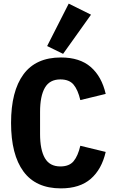

<svg xmlns="http://www.w3.org/2000/svg" viewBox="-20 -1027 640 1059"><path d="M41 -349Q41 -524 109.5 -617Q178 -710 316 -710Q420 -710 480.5 -657.5Q541 -605 563 -509L423 -475Q410 -531 386 -560Q362 -589 313 -589Q254 -589 227.5 -543Q201 -497 201 -410V-288Q201 -201 227.5 -155Q254 -109 313 -109Q362 -109 386 -138Q410 -167 423 -223L563 -189Q541 -93 480.5 -40.5Q420 12 316 12Q178 12 109.5 -81Q41 -174 41 -349ZM328 -730 240 -773 359 -1007 482 -946Z"/></svg>

Font: iA Writer Quattro V
Style: Regular
Weight: 400
Designer: Mike Abbink, Paul van der Laan, Pieter van Rosmalen, Oliver Reichenstein
Foundry: Information Architects Inc.
Version: Version 2.000